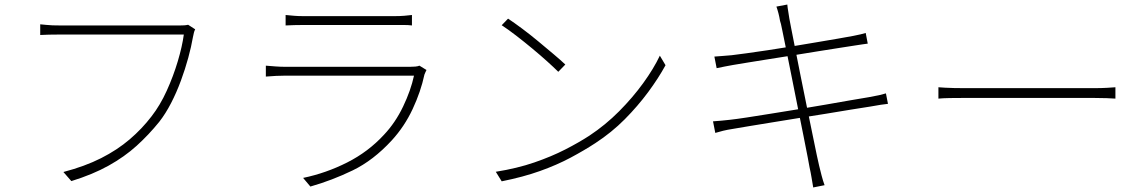

<svg xmlns="http://www.w3.org/2000/svg" viewBox="-20 -793 5040 845"><path d="M839 -664Q835 -656 833.5 -649.5Q832 -643 829 -629Q822 -588 808.5 -538.5Q795 -489 776 -437.5Q757 -386 733 -339.5Q709 -293 681 -257Q635 -200 581.5 -151.5Q528 -103 458 -64Q388 -25 294 4L259 -36Q354 -61 425 -97Q496 -133 550.5 -179.5Q605 -226 647 -281Q685 -330 714 -394Q743 -458 762.5 -523.5Q782 -589 789 -641Q775 -641 732.5 -641Q690 -641 632 -641Q574 -641 510.5 -641Q447 -641 389.5 -641Q332 -641 292 -641Q252 -641 241 -641Q215 -641 195.5 -640.5Q176 -640 157 -639V-686Q170 -685 183 -683.5Q196 -682 211 -681.5Q226 -681 242 -681Q251 -681 282 -681Q313 -681 359 -681Q405 -681 457.5 -681Q510 -681 562.5 -681Q615 -681 660 -681Q705 -681 735.5 -681Q766 -681 774 -681Q783 -681 791 -681.5Q799 -682 808 -684Z M1237 -727Q1257 -725 1275 -723.5Q1293 -722 1315 -722Q1329 -722 1368.5 -722Q1408 -722 1459.5 -722Q1511 -722 1563 -722Q1615 -722 1657 -722Q1699 -722 1716 -722Q1740 -722 1758.5 -723.5Q1777 -725 1793 -727V-681Q1777 -683 1758 -683Q1739 -683 1715 -683Q1698 -683 1657.5 -683Q1617 -683 1565.5 -683Q1514 -683 1462 -683Q1410 -683 1370.5 -683Q1331 -683 1315 -683Q1294 -683 1275.5 -682.5Q1257 -682 1237 -681ZM1857 -485Q1855 -480 1852 -474.5Q1849 -469 1848 -465Q1832 -390 1796 -313Q1760 -236 1704 -175Q1623 -87 1532 -43Q1441 1 1346 28L1314 -10Q1415 -31 1508 -78Q1601 -125 1670 -200Q1720 -253 1754 -324Q1788 -395 1802 -460Q1792 -460 1757.5 -460Q1723 -460 1674.5 -460Q1626 -460 1569.5 -460Q1513 -460 1457 -460Q1401 -460 1353 -460Q1305 -460 1273 -460Q1241 -460 1233 -460Q1216 -460 1195 -459Q1174 -458 1150 -456V-504Q1174 -502 1194.5 -500.5Q1215 -499 1233 -499Q1240 -499 1271.5 -499Q1303 -499 1350.5 -499Q1398 -499 1452.5 -499Q1507 -499 1562.5 -499Q1618 -499 1665.5 -499Q1713 -499 1745 -499Q1777 -499 1785 -499Q1797 -499 1808 -500Q1819 -501 1826 -504Z M2216 -711Q2243 -693 2278 -667Q2313 -641 2349 -611Q2385 -581 2416.5 -554.5Q2448 -528 2468 -509L2437 -477Q2418 -496 2388 -523Q2358 -550 2322.5 -579.5Q2287 -609 2252 -636Q2217 -663 2188 -682ZM2162 -37Q2256 -52 2331.5 -78Q2407 -104 2467.5 -135Q2528 -166 2574 -196Q2645 -243 2705 -303.5Q2765 -364 2811 -427.5Q2857 -491 2884 -548L2909 -506Q2878 -449 2832.5 -387.5Q2787 -326 2729.5 -268Q2672 -210 2600 -163Q2551 -131 2491 -99Q2431 -67 2357 -40.5Q2283 -14 2188 5Z M3413 -701Q3410 -719 3406 -734.5Q3402 -750 3397 -764L3445 -773Q3446 -760 3449 -743Q3452 -726 3454 -711Q3455 -705 3462 -669Q3469 -633 3480 -577.5Q3491 -522 3504 -456.5Q3517 -391 3530.5 -325.5Q3544 -260 3555.5 -203.5Q3567 -147 3575 -109Q3583 -71 3585 -64Q3590 -43 3596 -20Q3602 3 3609 22L3559 32Q3555 9 3551.5 -12.5Q3548 -34 3543 -56Q3542 -64 3534.5 -102Q3527 -140 3516 -196Q3505 -252 3491.5 -318Q3478 -384 3465.5 -448.5Q3453 -513 3441.5 -568Q3430 -623 3423 -659Q3416 -695 3413 -701ZM3124 -544Q3139 -545 3157.5 -546.5Q3176 -548 3200 -550Q3224 -553 3265.5 -558.5Q3307 -564 3359 -572Q3411 -580 3466.5 -589Q3522 -598 3574 -607Q3626 -616 3668 -623Q3710 -630 3735 -635Q3755 -639 3768 -642Q3781 -645 3790 -648L3799 -601Q3792 -600 3777 -598Q3762 -596 3744 -593Q3719 -589 3676.5 -582.5Q3634 -576 3581.5 -567.5Q3529 -559 3473.5 -550Q3418 -541 3366 -533Q3314 -525 3272.5 -518Q3231 -511 3206 -507Q3188 -504 3171 -500.5Q3154 -497 3134 -493ZM3118 -259Q3134 -260 3155.5 -262Q3177 -264 3194 -266Q3221 -269 3267 -276Q3313 -283 3371.5 -292.5Q3430 -302 3492 -312Q3554 -322 3613.5 -332.5Q3673 -343 3722 -351.5Q3771 -360 3802 -365Q3831 -370 3848.5 -374Q3866 -378 3879 -382L3888 -336Q3876 -335 3857 -332Q3838 -329 3810 -324Q3775 -319 3724.5 -310.5Q3674 -302 3615.5 -292.5Q3557 -283 3496 -273.5Q3435 -264 3379 -254.5Q3323 -245 3278 -238Q3233 -231 3207 -226Q3181 -222 3162.5 -217.5Q3144 -213 3128 -208Z M4110 -409Q4123 -408 4140 -407Q4157 -406 4180 -405.5Q4203 -405 4232 -405Q4240 -405 4271.5 -405Q4303 -405 4348.5 -405Q4394 -405 4448 -405Q4502 -405 4556.5 -405Q4611 -405 4659 -405Q4707 -405 4741 -405Q4775 -405 4789 -405Q4829 -405 4852 -406.5Q4875 -408 4889 -409V-359Q4876 -360 4850.5 -361Q4825 -362 4790 -362Q4776 -362 4741.5 -362Q4707 -362 4659 -362Q4611 -362 4556.5 -362Q4502 -362 4448.5 -362Q4395 -362 4349 -362Q4303 -362 4272 -362Q4241 -362 4232 -362Q4192 -362 4161 -361.5Q4130 -361 4110 -359Z"/></svg>

Font: Noto Sans KR ExtraLight
Style: Regular
Weight: 250
Designer: Ryoko NISHIZUKA  (kana, bopomofo & ideographs); Paul D. Hunt (Latin, Greek & Cyrillic); Sandoll Communications , Soo-you
Foundry: Adobe
Version: Version 2.004-H2;hotconv 1.0.118;makeotfexe 2.5.65603